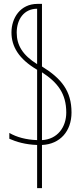

<svg xmlns="http://www.w3.org/2000/svg" viewBox="-20 -736 430 988"><path d="M196 -394V-716H173C84 -716 39 -643 39 -569C39 -497 76 -433 171 -377V-15C114 -17 66 -30 28 -52V-22C64 -6 111 8 171 10V232H196V10C290 6 348 -62 348 -157C348 -268 296 -332 196 -394ZM66 -568C66 -637 104 -691 171 -691V-406C97 -452 66 -503 66 -568ZM196 -15V-364C276 -312 321 -255 321 -157C321 -81 275 -19 196 -15Z"/></svg>

Font: Noto Sans Armenian Condensed Thin
Style: Regular
Weight: 100
Width: 3
Designer: Monotype Design Team
Foundry: Monotype Imaging Inc.
Version: Version 2.008